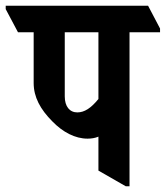

<svg xmlns="http://www.w3.org/2000/svg" viewBox="-75 -645 581 673"><path d="M232 -159C245 -159 258 -161 270 -166V-47L366 8H379V-532H486V-545L444 -625H-55V-613L-12 -532H43V-354C43 -305 66 -262 109 -219C145 -182 188 -159 232 -159ZM152 -307V-532H270V-298C244 -266 221 -251 196 -251C169 -251 152 -272 152 -307Z"/></svg>

Font: Noto Serif Devanagari ExtraCondensed
Style: Bold
Weight: 700
Width: 2
Designer: Universal Thirst, Indian Type Foundry and the Monotype Design Team
Foundry: Monotype Imaging Inc.
Version: Version 2.004